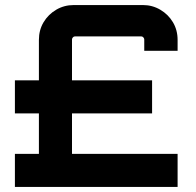

<svg xmlns="http://www.w3.org/2000/svg" viewBox="-20 -740 774 760"><path d="M39 0V-131H134V-291H39V-422H134V-582Q134 -621 152.5 -652Q171 -683 202.5 -701.5Q234 -720 272 -720H546Q583 -720 614.5 -701.5Q646 -683 664.5 -652Q683 -621 683 -582V-539H551V-584Q551 -588 547.5 -592Q544 -596 539 -596H277Q272 -596 268.5 -592Q265 -588 265 -584V-422H582V-291H265V-131H683V0Z"/></svg>

Font: Orbitron
Style: Bold
Weight: 700
Designer: Matt McInerney
Foundry: The League of Moveable Type
Version: Version 2.001